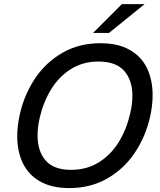

<svg xmlns="http://www.w3.org/2000/svg" viewBox="-20 -912 785 941"><path d="M64.5 -244.1Q64.5 -296.9 77.6 -354Q99.6 -449.7 152.3 -528.3Q205.1 -606.9 286.6 -653.6Q368.2 -700.2 471.7 -700.2Q558.6 -700.2 616 -667.5Q673.3 -634.8 700.7 -577.4Q728 -520 728 -445.3Q728 -392.6 714.8 -335.9Q692.4 -240.2 639.6 -161.9Q586.9 -83.5 505.1 -36.9Q423.3 9.8 319.8 9.8Q233.4 9.8 176.3 -22.9Q119.1 -55.7 91.8 -112.8Q64.5 -169.9 64.5 -244.1ZM617.7 -354Q628.9 -400.4 628.9 -442.4Q628.9 -519 588.6 -564.7Q548.3 -610.4 462.4 -610.4Q385.7 -610.4 326.9 -573Q268.1 -535.6 230.2 -473.6Q192.4 -411.6 174.8 -335.9Q164.1 -288.6 164.1 -248Q164.1 -171.4 203.6 -125.5Q243.2 -79.6 328.1 -79.6Q405.8 -79.6 465.1 -116.9Q524.4 -154.3 562.3 -216.3Q600.1 -278.3 617.7 -354ZM436 -750.5 577.1 -891.6H688.5L514.2 -750.5Z"/></svg>

Font: Acari Sans Medium
Style: Italic
Weight: 500
Italic angle: -13°
Designer: Alfredo Marco Pradil and Stefan Peev
Foundry: Hanken Design Co.
Version: Version 1.045